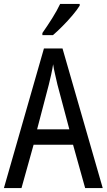

<svg xmlns="http://www.w3.org/2000/svg" viewBox="-20 -1014 547 983"><path d="M416 -51 354 -273H152L90 -51H0L205 -766H300L506 -51ZM274 -581Q269 -604 262 -633.5Q255 -663 252 -685Q248 -659 242 -632Q236 -605 230 -581L170 -352H335ZM388 -985Q375 -964 351 -935.5Q327 -907 299.5 -879.5Q272 -852 251 -834H197V-845Q223 -882 247.5 -921Q272 -960 288 -994H388Z"/></svg>

Font: Noto Sans Tamil UI Condensed
Style: Regular
Weight: 400
Width: 3
Designer: Jelle Bosma - Monotype Design Team
Foundry: Monotype Imaging Inc.
Version: Version 2.004; ttfautohint (v1.8.4.7-5d5b)